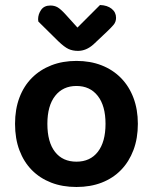

<svg xmlns="http://www.w3.org/2000/svg" viewBox="-20 -731 610 766"><path d="M530 -237Q530 -179 512.5 -132.5Q495 -86 463 -53Q431 -20 386 -2.5Q341 15 285 15Q229 15 184 -2.5Q139 -20 107 -52.5Q75 -85 57.5 -131.5Q40 -178 40 -237Q40 -295 57.5 -341.5Q75 -388 107.5 -420.5Q140 -453 185 -470.5Q230 -488 285 -488Q340 -488 385 -470.5Q430 -453 462.5 -420Q495 -387 512.5 -340.5Q530 -294 530 -237ZM285 -388Q231 -388 200 -348.5Q169 -309 169 -237Q169 -164 199.5 -125Q230 -86 285 -86Q340 -86 370.5 -125.5Q401 -165 401 -237Q401 -309 370 -348.5Q339 -388 285 -388ZM289 -621 379 -711Q408 -710 425.5 -696Q443 -682 443 -660Q443 -644 433.5 -632.5Q424 -621 406 -604L353 -554Q324 -528 291 -528Q270 -528 253.5 -535.5Q237 -543 212 -567L133 -645Q132 -649 132 -654Q132 -674 144 -691.5Q156 -709 181 -709Q197 -709 209.5 -702Q222 -695 242 -673Z"/></svg>

Font: Baloo Bhaina 2 SemiBold
Style: Regular
Weight: 600
Designer: Yesha Goshar, Manish Minz, Shuchita Grover and Ek Type
Foundry: Ek Type
Version: Version 1.640;hotconv 1.0.111;makeotfexe 2.5.65597; ttfautoh